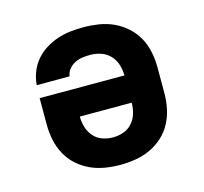

<svg xmlns="http://www.w3.org/2000/svg" viewBox="-84 -621 767 722"><g transform="rotate(-15 300.0 -260.0)"><path d="M300 8Q270 8 240 3Q210 -2 183 -14.5Q156 -27 133.5 -47.5Q111 -68 97 -94.5Q83 -121 77 -150.5Q71 -180 71 -210V-313H401Q401 -335 394.5 -355.5Q388 -376 373.5 -391.5Q359 -407 338.5 -414Q318 -421 297 -421Q282 -421 266.5 -419Q251 -417 237 -410Q223 -403 213 -391Q203 -379 201 -363H73Q75 -389 84.5 -413.5Q94 -438 110.5 -457.5Q127 -477 149 -491Q171 -505 195.5 -513.5Q220 -522 245.5 -525Q271 -528 297 -528Q327 -528 357 -523.5Q387 -519 414.5 -506.5Q442 -494 465 -473.5Q488 -453 502.5 -426.5Q517 -400 523 -370Q529 -340 529 -310V-210Q529 -180 523 -150.5Q517 -121 503 -94.5Q489 -68 466.5 -47.5Q444 -27 417 -14.5Q390 -2 360 3Q330 8 300 8ZM300 -99Q321 -99 341 -106Q361 -113 375 -129Q389 -145 395 -165.5Q401 -186 401 -207H199Q199 -186 205 -165.5Q211 -145 225 -129Q239 -113 259 -106Q279 -99 300 -99Z"/></g></svg>

Font: Iosevka Aile Extrabold
Style: Regular
Weight: 800
Designer: Belleve Invis
Foundry: Belleve Invis
Version: Version 27.3.5; ttfautohint (v1.8.4)